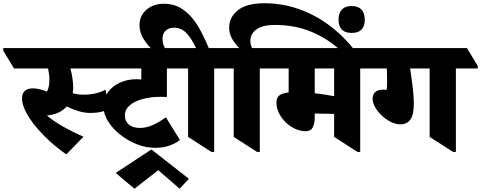

<svg xmlns="http://www.w3.org/2000/svg" viewBox="-94 -922 2951 1178"><path d="M313 25Q259 -12 210 -57Q161 -102 123 -148.5Q85 -195 63 -239Q41 -283 41 -317Q41 -380 109 -380Q127 -380 148.5 -374.5Q170 -369 194 -360Q203 -376 206 -395Q209 -414 209 -433Q209 -466 201 -502H-8L-74 -611V-627H491L555 -518V-502H338Q346 -472 350.5 -442Q355 -412 355 -383Q355 -366 352 -350Q367 -346 383.5 -343.5Q400 -341 417 -341Q459 -341 492.5 -349Q526 -357 553 -372L574 -254Q532 -229 460 -229Q426 -229 388.5 -240Q351 -251 315 -269Q297 -248 270 -234Q243 -220 208 -215Q199 -214 194 -213Q241 -174 300 -141.5Q359 -109 418 -83Z M859 -15Q801 -15 744.5 -37.5Q688 -60 642 -97Q596 -134 568.5 -178.5Q541 -223 541 -267Q541 -320 569 -357.5Q597 -395 643 -415.5Q689 -436 743 -436Q757 -436 773 -434V-502H492L426 -611V-627H1008L1074 -518V-502H930V-327Q923 -327 912 -327.5Q901 -328 893 -328Q829 -328 779 -314Q729 -300 700.5 -274.5Q672 -249 672 -213Q672 -179 696.5 -158Q721 -137 764 -137Q803 -137 843.5 -155Q884 -173 924 -202L1010 -63Q985 -43 946.5 -29Q908 -15 859 -15Z M731 236 616 139 835 -5 1065 175 1008 236 877 122Z M1203 10 1060 -82V-502H992L926 -611V-627H1109Q1080 -688 1049 -720Q1018 -752 972 -752Q941 -752 922 -733.5Q903 -715 903 -684Q903 -662 910 -644Q917 -626 926 -613H846Q814 -640 788 -681Q762 -722 762 -768Q762 -825 804 -862Q846 -899 913 -899Q968 -899 1010.5 -875Q1053 -851 1085.5 -811Q1118 -771 1142.5 -723Q1167 -675 1187 -627H1288L1354 -518V-502H1220V10Z M1483 10 1340 -82V-502H1272L1206 -611V-627H1374Q1347 -654 1329.5 -685Q1312 -716 1312 -751Q1312 -817 1366 -859.5Q1420 -902 1528 -902Q1639 -902 1740.5 -866Q1842 -830 1929 -764.5Q2016 -699 2085 -610H1998Q1920 -683 1819 -726Q1718 -769 1592 -769Q1518 -769 1480 -742Q1442 -715 1442 -670Q1442 -658 1445 -647Q1448 -636 1452 -627H1568L1634 -518V-502H1500V10ZM2064 -720Q1983 -720 1983 -802Q1983 -842 2003.5 -863.5Q2024 -885 2064 -885Q2103 -885 2123.5 -863.5Q2144 -842 2144 -802Q2144 -720 2064 -720Z M1781 -117Q1748 -117 1716 -132Q1684 -147 1658.5 -172Q1633 -197 1617.5 -228.5Q1602 -260 1602 -292Q1602 -324 1621 -337.5Q1640 -351 1677 -355V-502H1546L1480 -611V-627H2184L2250 -518V-502H2116V10H2099L1956 -82V-223Q1927 -224 1895 -224.5Q1863 -225 1844 -225H1837V-201Q1837 -165 1825 -141Q1813 -117 1781 -117ZM1837 -350Q1869 -346 1899.5 -341.5Q1930 -337 1956 -332V-502H1837Z M2362 -159Q2334 -159 2304 -174Q2274 -189 2248.5 -213Q2223 -237 2207.5 -264.5Q2192 -292 2192 -316Q2192 -343 2208.5 -357.5Q2225 -372 2254 -372Q2266 -372 2278 -370Q2281 -382 2281 -424Q2281 -465 2279 -502H2168L2102 -611V-627H2771L2837 -518V-502H2703V10H2686L2542 -82V-502H2422Q2431 -446 2438 -387.5Q2445 -329 2445 -287Q2445 -217 2423.5 -188Q2402 -159 2362 -159Z"/></svg>

Font: Noto Serif Devanagari Black
Style: Regular
Weight: 900
Designer: Universal Thirst, Indian Type Foundry and the Monotype Design Team
Foundry: Monotype Imaging Inc.
Version: Version 2.004; ttfautohint (v1.8.4.7-5d5b)